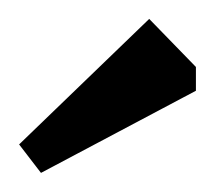

<svg xmlns="http://www.w3.org/2000/svg" viewBox="-20 -700 225 201"><path d="M22.9 -519 0 -548.8 136.2 -680.2 185.1 -629.9V-605Z"/></svg>

Font: Grenze
Style: Regular
Weight: 400
Designer: Renata Polastri
Foundry: Omnibus-Type
Version: Version 1.002;PS 001.002;hotconv 1.0.88;makeotf.lib2.5.64775